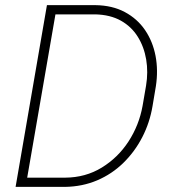

<svg xmlns="http://www.w3.org/2000/svg" viewBox="-20 -731 675 751"><path d="M234.4 0H67.9L74.2 -36.1H234.9Q314.5 -36.6 377.9 -75.4Q441.4 -114.3 482.7 -177.7Q523.9 -241.2 537.6 -316.4L551.3 -396Q560.1 -448.7 551.8 -498.3Q543.5 -547.9 518.8 -587.4Q494.1 -627 452.9 -650.1Q411.6 -673.3 353 -674.8H181.6L187.5 -710.9H353Q419.4 -710 468.3 -683.8Q517.1 -657.7 547.4 -613.3Q577.6 -568.8 588.4 -512.5Q599.1 -456.1 589.8 -394.5L576.7 -316.4Q565.9 -251.5 536.6 -194.6Q507.3 -137.7 462.6 -94Q418 -50.3 360.1 -25.6Q302.2 -1 234.4 0ZM203.1 -710.9 80.1 0H41L163.6 -710.9Z"/></svg>

Font: Roboto ExtraLight
Style: Italic
Weight: 250
Designer: Christian Robertson
Foundry: Google
Version: Version 3.009; 2024